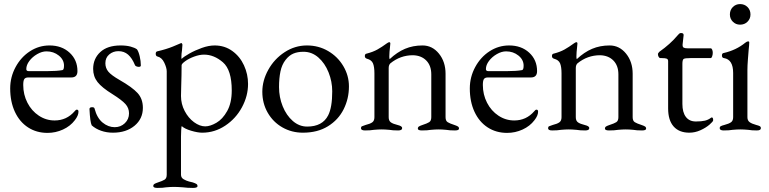

<svg xmlns="http://www.w3.org/2000/svg" viewBox="-20 -637 3772 942"><path d="M30 -203Q30 -259 56.5 -308Q83 -357 127 -385.5Q171 -414 223 -414Q283 -414 321.5 -378.5Q360 -343 360 -288Q360 -257 330 -257H119Q105 -257 99.5 -249.5Q94 -242 94 -220Q94 -173 114.5 -133Q135 -93 170.5 -69.5Q206 -46 248 -46Q307 -46 346 -91Q352 -99 357 -99Q365 -99 365 -89Q365 -70 347 -47Q325 -18 289 -1.5Q253 15 213 15Q159 15 117.5 -12Q76 -39 53 -88.5Q30 -138 30 -203ZM212 -288Q259 -288 286 -293Q294 -294 294 -315Q294 -344 268.5 -364.5Q243 -385 208 -385Q186 -385 162.5 -371.5Q139 -358 124 -338Q109 -318 109 -298Q109 -288 121 -288Z M430 -22Q422 -38 419 -102Q419 -111 432 -111Q443 -111 444 -104Q456 -58 483.5 -35.5Q511 -13 543 -13Q572 -13 592.5 -32.5Q613 -52 613 -81Q613 -107 595.5 -126.5Q578 -146 532 -175Q480 -207 458.5 -234.5Q437 -262 437 -299Q437 -349 472 -381.5Q507 -414 572 -414Q600 -414 620.5 -408.5Q641 -403 652 -395Q660 -384 665.5 -360.5Q671 -337 671 -316Q671 -309 661 -309Q655 -309 649 -311.5Q643 -314 642 -318Q628 -352 608.5 -369Q589 -386 561 -386Q535 -386 516 -370Q497 -354 497 -327Q497 -303 511.5 -285.5Q526 -268 566 -245Q629 -209 655 -180.5Q681 -152 681 -108Q681 -54 640 -20Q599 14 534 14Q503 14 476 4.5Q449 -5 430 -22Z M732 276Q732 269 737.5 265.5Q743 262 755 258Q777 251 787.5 244.5Q798 238 798 220V-287Q798 -304 786 -329.5Q774 -355 752 -360Q748 -361 746 -364.5Q744 -368 744 -373Q744 -383 751 -385Q795 -395 828 -408.5Q861 -422 867 -425L869 -426Q871 -426 873 -423Q875 -420 875 -417L873 -391Q870 -373 870 -357Q870 -349 871 -348Q882 -359 909.5 -374.5Q937 -390 970.5 -402Q1004 -414 1033 -414Q1082 -414 1119.5 -387Q1157 -360 1177 -316.5Q1197 -273 1197 -225Q1197 -166 1167 -110.5Q1137 -55 1085 -20.5Q1033 14 972 14Q950 14 918 4.5Q886 -5 872 -18Q870 -18 869 2Q868 22 868 33V220Q868 235 881 242.5Q894 250 907.5 253.5Q921 257 926 258Q938 262 943.5 265.5Q949 269 949 276Q949 285 927 285Q900 285 877 282Q851 280 833 280Q817 280 795 282Q779 285 753 285Q732 285 732 276ZM1117 -193Q1117 -294 1073.5 -331.5Q1030 -369 981 -369Q959 -369 933 -359.5Q907 -350 889 -337Q871 -324 871 -317Q871 -272 869 -212Q868 -192 868 -166Q868 -127 886 -92.5Q904 -58 932 -37.5Q960 -17 987 -17Q1011 -17 1041.5 -34.5Q1072 -52 1094.5 -92Q1117 -132 1117 -193Z M1267 -187Q1267 -242 1296.5 -295Q1326 -348 1376.5 -381Q1427 -414 1486 -414Q1543 -414 1590 -386.5Q1637 -359 1664.5 -312.5Q1692 -266 1692 -213Q1692 -153 1666 -101Q1640 -49 1589 -17.5Q1538 14 1466 14Q1411 14 1365.5 -12Q1320 -38 1293.5 -84Q1267 -130 1267 -187ZM1590 -71Q1610 -110 1610 -189Q1610 -237 1592 -282Q1574 -327 1542 -355Q1510 -383 1469 -383Q1440 -383 1419 -374Q1398 -365 1381 -343Q1363 -320 1356 -286.5Q1349 -253 1349 -210Q1349 -160 1367 -115.5Q1385 -71 1416.5 -43.5Q1448 -16 1487 -16Q1562 -16 1590 -71Z M1751 -8Q1751 -15 1756 -17.5Q1761 -20 1774 -24Q1795 -29 1806 -36.5Q1817 -44 1817 -62V-277Q1817 -309 1810 -326Q1803 -343 1780 -349Q1770 -352 1770 -362Q1770 -373 1779 -374Q1810 -382 1831.5 -394Q1853 -406 1879 -425Q1886 -430 1890 -430Q1895 -430 1895 -423L1893 -402Q1892 -394 1891 -382.5Q1890 -371 1890 -359Q1890 -349 1892 -347Q1928 -381 1967 -397.5Q2006 -414 2053 -414Q2101 -414 2133.5 -374Q2166 -334 2166 -275V-62Q2166 -44 2176.5 -37.5Q2187 -31 2209 -24Q2221 -20 2226.5 -16.5Q2232 -13 2232 -6Q2232 3 2212 3Q2185 3 2169 0Q2149 -2 2132 -2Q2116 -2 2094 0Q2078 3 2050 3Q2030 3 2030 -6Q2030 -13 2035.5 -16.5Q2041 -20 2053 -24Q2075 -31 2085.5 -37.5Q2096 -44 2096 -62V-272Q2096 -315 2071.5 -340Q2047 -365 2006 -366Q1944 -366 1895 -326Q1887 -318 1887 -303V-62Q1887 -44 1898 -36.5Q1909 -29 1930 -24Q1942 -21 1947.5 -17.5Q1953 -14 1953 -8Q1953 3 1933 3Q1907 3 1890 0Q1868 -2 1852 -2Q1836 -2 1814 0Q1798 3 1771 3Q1751 3 1751 -8Z M2285 -203Q2285 -259 2311.5 -308Q2338 -357 2382 -385.5Q2426 -414 2478 -414Q2538 -414 2576.5 -378.5Q2615 -343 2615 -288Q2615 -257 2585 -257H2374Q2360 -257 2354.5 -249.5Q2349 -242 2349 -220Q2349 -173 2369.5 -133Q2390 -93 2425.5 -69.5Q2461 -46 2503 -46Q2562 -46 2601 -91Q2607 -99 2612 -99Q2620 -99 2620 -89Q2620 -70 2602 -47Q2580 -18 2544 -1.5Q2508 15 2468 15Q2414 15 2372.5 -12Q2331 -39 2308 -88.5Q2285 -138 2285 -203ZM2467 -288Q2514 -288 2541 -293Q2549 -294 2549 -315Q2549 -344 2523.5 -364.5Q2498 -385 2463 -385Q2441 -385 2417.5 -371.5Q2394 -358 2379 -338Q2364 -318 2364 -298Q2364 -288 2376 -288Z M2669 -8Q2669 -15 2674 -17.5Q2679 -20 2692 -24Q2713 -29 2724 -36.5Q2735 -44 2735 -62V-277Q2735 -309 2728 -326Q2721 -343 2698 -349Q2688 -352 2688 -362Q2688 -373 2697 -374Q2728 -382 2749.5 -394Q2771 -406 2797 -425Q2804 -430 2808 -430Q2813 -430 2813 -423L2811 -402Q2810 -394 2809 -382.5Q2808 -371 2808 -359Q2808 -349 2810 -347Q2846 -381 2885 -397.5Q2924 -414 2971 -414Q3019 -414 3051.5 -374Q3084 -334 3084 -275V-62Q3084 -44 3094.5 -37.5Q3105 -31 3127 -24Q3139 -20 3144.5 -16.5Q3150 -13 3150 -6Q3150 3 3130 3Q3103 3 3087 0Q3067 -2 3050 -2Q3034 -2 3012 0Q2996 3 2968 3Q2948 3 2948 -6Q2948 -13 2953.5 -16.5Q2959 -20 2971 -24Q2993 -31 3003.5 -37.5Q3014 -44 3014 -62V-272Q3014 -315 2989.5 -340Q2965 -365 2924 -366Q2862 -366 2813 -326Q2805 -318 2805 -303V-62Q2805 -44 2816 -36.5Q2827 -29 2848 -24Q2860 -21 2865.5 -17.5Q2871 -14 2871 -8Q2871 3 2851 3Q2825 3 2808 0Q2786 -2 2770 -2Q2754 -2 2732 0Q2716 3 2689 3Q2669 3 2669 -8Z M3258 -105V-337Q3258 -346 3251.5 -349Q3245 -352 3226 -352H3220Q3215 -352 3211.5 -358Q3208 -364 3208 -372Q3208 -374 3210.5 -377.5Q3213 -381 3215 -383Q3269 -421 3304 -463Q3308 -468 3312 -471.5Q3316 -475 3321 -475Q3335 -475 3334 -464L3329 -419V-415Q3329 -406 3335 -403Q3341 -400 3353 -400H3467Q3471 -400 3474 -393.5Q3477 -387 3477 -378Q3477 -369 3474 -360.5Q3471 -352 3467 -352H3368Q3341 -352 3334.5 -348Q3328 -344 3328 -324V-127Q3328 -86 3345 -63.5Q3362 -41 3394 -41Q3422 -41 3438.5 -45Q3455 -49 3468 -59L3472 -61Q3479 -61 3479 -47Q3479 -41 3461 -25.5Q3443 -10 3416.5 2Q3390 14 3362 14Q3312 14 3285 -16.5Q3258 -47 3258 -105Z M3511 0ZM3511 -8Q3511 -15 3516.5 -18Q3522 -21 3534 -24Q3557 -30 3567 -37.5Q3577 -45 3577 -62V-279Q3577 -345 3532 -352Q3522 -353 3522 -365Q3522 -376 3531 -377Q3592 -391 3636 -427Q3645 -434 3650 -434Q3656 -434 3656 -429Q3656 -418 3653 -391Q3652 -379 3649.5 -346.5Q3647 -314 3647 -294V-62Q3647 -46 3657.5 -38Q3668 -30 3690 -24Q3702 -21 3707.5 -18Q3713 -15 3713 -8Q3713 3 3693 3Q3668 3 3651 0Q3629 -2 3612 -2Q3596 -2 3574 0Q3558 3 3531 3Q3511 3 3511 -8ZM3561 -566Q3561 -588 3575.5 -602.5Q3590 -617 3611 -617Q3633 -617 3647.5 -602.5Q3662 -588 3662 -566Q3662 -545 3647.5 -530.5Q3633 -516 3611 -516Q3590 -516 3575.5 -530.5Q3561 -545 3561 -566Z"/></svg>

Font: EB Garamond
Style: Regular
Weight: 400
Designer: Georg Duffner and Octavio Pardo
Foundry: Georg Duffner
Version: Version 1.000; ttfautohint (v1.6)